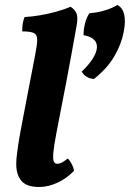

<svg xmlns="http://www.w3.org/2000/svg" viewBox="-20 -737 518 766"><path d="M136.4 9Q85.2 9 64.8 -16.2Q44.4 -41.4 44.9 -83Q44.9 -95.9 46.4 -111.6Q47.9 -127.3 51.9 -154.2Q55.8 -181.2 64.3 -226.3Q72.8 -271.5 86.5 -342.8Q100.2 -414.2 120.6 -519.4Q128.6 -560.2 128.3 -579.9Q128 -599.6 114.3 -605.6Q100.6 -611.7 68.6 -611.7Q68.6 -626.3 70.6 -641.6Q72.7 -656.8 78.2 -669Q107.3 -670.5 140.8 -676.2Q174.4 -681.9 206.1 -690.9Q237.9 -699.9 261.8 -710Q279.9 -698.2 285.7 -682.2Q291.4 -666.2 285.4 -633.5Q265.9 -522.6 245.4 -415Q224.9 -307.4 204.4 -203.1Q194.6 -151.4 192.6 -125.6Q190.7 -99.7 195.1 -91.6Q199.6 -83.5 208.1 -83.5Q216.5 -83.5 226.1 -88.1Q235.7 -92.8 250.2 -104.6Q259.2 -96.1 266.4 -82.3Q273.5 -68.5 275.5 -55.8Q246.8 -25.7 209.8 -8.4Q172.7 9 136.4 9ZM354.8 -421.9Q337 -423.4 324.9 -431.3Q312.7 -439.1 306.1 -451.2Q363.7 -507.2 366.6 -546.8Q369.5 -586.4 313.3 -596.8Q313.3 -620.1 319.1 -643.3Q324.9 -666.5 336.6 -684.3Q367.5 -686.3 397.7 -695.3Q427.9 -704.4 448.2 -717Q468.6 -707.1 475.3 -679.9Q482 -652.7 473.4 -608.9Q464.3 -560.9 436.1 -512.4Q407.9 -463.8 354.8 -421.9Z"/></svg>

Font: Vollkorn
Style: Italic
Weight: 400
Italic angle: -11°
Designer: Friedrich Althausen
Foundry: Friedrich Althausen
Version: Version 5.001